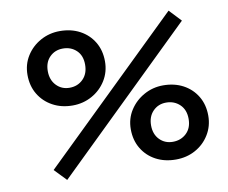

<svg xmlns="http://www.w3.org/2000/svg" viewBox="-69 -673 918 772"><g transform="rotate(-10 389.5 -287.0)"><path d="M145.5 12.7 98.6 -36.1 665 -586.9 710.9 -538.1ZM219.7 -278.3Q173.8 -278.3 138.2 -297.9Q102.5 -317.4 82 -351.6Q61.5 -385.7 61.5 -430.7Q61.5 -473.6 83 -507.8Q104.5 -542 140.6 -562Q176.8 -582 219.7 -582Q265.6 -582 301.3 -563Q336.9 -543.9 357.4 -509.8Q377.9 -475.6 377.9 -430.7Q377.9 -387.7 356.4 -353Q335 -318.4 298.8 -298.3Q262.7 -278.3 219.7 -278.3ZM219.7 -350.6Q252.9 -350.6 274.9 -372.6Q296.9 -394.5 296.9 -431.6Q296.9 -468.8 274.9 -489.7Q252.9 -510.7 219.7 -510.7Q187.5 -510.7 166 -489.3Q144.5 -467.8 144.5 -431.6Q144.5 -395.5 166 -373Q187.5 -350.6 219.7 -350.6ZM590.8 7.8Q544.9 7.8 509.3 -11.2Q473.6 -30.3 453.1 -64.5Q432.6 -98.6 432.6 -143.6Q432.6 -186.5 454.6 -220.7Q476.6 -254.9 512.7 -274.9Q548.8 -294.9 590.8 -294.9Q636.7 -294.9 672.4 -275.9Q708 -256.8 728.5 -222.7Q749 -188.5 749 -143.6Q749 -100.6 727.5 -65.9Q706.1 -31.2 670.4 -11.7Q634.8 7.8 590.8 7.8ZM590.8 -64.5Q624 -64.5 646.5 -85.9Q668.9 -107.4 668.9 -144.5Q668.9 -181.6 646.5 -203.1Q624 -224.6 590.8 -224.6Q558.6 -224.6 537.1 -202.6Q515.6 -180.7 515.6 -144.5Q515.6 -108.4 537.1 -86.4Q558.6 -64.5 590.8 -64.5Z"/></g></svg>

Font: Crimson Pro SemiBold
Style: Italic
Weight: 600
Italic angle: -12°
Designer: Jacques Le Bailly
Foundry: Baron von Fonthausen
Version: Version 1.003